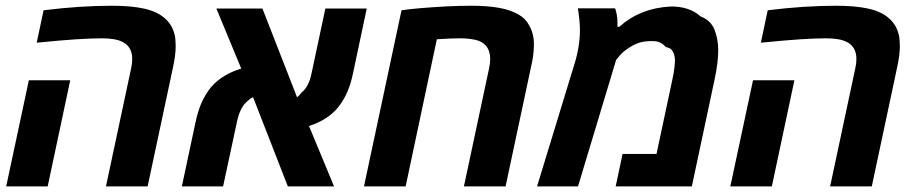

<svg xmlns="http://www.w3.org/2000/svg" viewBox="-20 -662 3252 682"><path d="M356.4 0 445.8 -419.4Q449.7 -436.5 449.7 -452.6Q449.7 -496.1 415 -513.2Q401.9 -520 383.1 -522.9Q364.3 -525.9 342.8 -525.9Q301.8 -525.9 247.3 -522.2Q192.9 -518.6 110.4 -510.3L134.8 -625.5Q264.2 -641.6 377.4 -641.6Q446.3 -641.6 492.4 -631.3Q538.6 -621.1 565.9 -596.7Q582 -582.5 590.6 -565.2Q599.1 -547.9 602.1 -530.3Q603 -521.5 603.5 -512.9Q604 -504.4 604 -496.6Q604 -465.8 593.8 -419.4L504.4 0ZM2 0 82.5 -377H229.5L149.4 0Z M626 0 674.3 -226.6Q681.2 -259.3 691.4 -286.1Q701.7 -313 719.7 -339.4Q757.8 -394 836.9 -418.5L748.5 -631.8H912.1L1035.2 -316.4Q1044.4 -323.7 1051.8 -334Q1076.7 -353.5 1086.4 -400.4L1135.7 -631.8H1282.7L1233.9 -401.4Q1218.8 -327.6 1181.6 -281.7Q1165 -260.3 1138.2 -242.7Q1111.3 -225.1 1077.6 -214.4L1166.5 0H1002.4L878.9 -316.9Q869.6 -313 859.4 -303.2Q832.5 -282.2 821.3 -227.5L772.5 0Z M1272.9 0 1406.2 -625.5Q1435.5 -629.9 1477.1 -633.3Q1518.6 -636.7 1564.5 -639.2Q1610.4 -641.6 1653.8 -641.6Q1709.5 -641.6 1750.7 -634.5Q1792 -627.4 1821.3 -610.8Q1847.2 -596.2 1859.9 -571.3Q1876.5 -542.5 1876.5 -504.4Q1876.5 -465.3 1865.2 -419.4L1775.9 0H1627.9L1717.3 -419.4Q1721.2 -436.5 1721.2 -452.6Q1721.2 -481.4 1706.5 -499Q1693.4 -515.1 1668.5 -520.5Q1643.6 -525.9 1614.3 -525.9Q1580.6 -525.9 1531.7 -522.5L1420.9 0Z M1887.7 0 2018.1 -426.8Q2040 -494.1 2040 -555.7Q2040 -572.3 2037.6 -595.5Q2035.2 -618.7 2032.7 -632.3H2165Q2172.9 -609.4 2173.3 -584Q2173.8 -573.7 2173.3 -566.9H2179.7Q2253.9 -632.8 2359.4 -638.7Q2392.6 -640.1 2421.4 -630.6Q2450.2 -621.1 2467.8 -604Q2504.4 -590.3 2517.8 -556.9Q2531.2 -523.4 2531.2 -482.4Q2531.2 -439.9 2518.1 -378.9L2437.5 0H2167L2191.4 -115.2H2312L2368.2 -378.9Q2377.4 -421.9 2377.4 -448.2Q2377.4 -463.9 2370.6 -478Q2363.8 -492.2 2345.7 -494.6Q2328.1 -514.2 2306.2 -515.6Q2284.2 -517.1 2262.2 -513.2Q2239.7 -508.8 2215.8 -493.4Q2191.9 -478 2180.2 -463.4L2168.5 -449.2L2033.2 0Z M2928.7 0 3018.1 -419.4Q3022 -436.5 3022 -452.6Q3022 -496.1 2987.3 -513.2Q2974.1 -520 2955.3 -522.9Q2936.5 -525.9 2915 -525.9Q2874 -525.9 2819.6 -522.2Q2765.1 -518.6 2682.6 -510.3L2707 -625.5Q2836.4 -641.6 2949.7 -641.6Q3018.6 -641.6 3064.7 -631.3Q3110.8 -621.1 3138.2 -596.7Q3154.3 -582.5 3162.8 -565.2Q3171.4 -547.9 3174.3 -530.3Q3175.3 -521.5 3175.8 -512.9Q3176.3 -504.4 3176.3 -496.6Q3176.3 -465.8 3166 -419.4L3076.7 0ZM2574.2 0 2654.8 -377H2801.8L2721.7 0Z"/></svg>

Font: Open Sans
Style: Bold Italic
Weight: 700
Italic angle: -12°
Designer: Monotype Design Team
Foundry: Monotype Imaging Inc.
Version: Version 3.003; ttfautohint (v1.8.4)